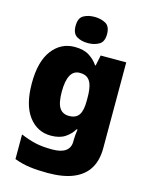

<svg xmlns="http://www.w3.org/2000/svg" viewBox="-145 -866 933 1197"><g transform="rotate(15 321.5 -268.0)"><path d="M243 -563Q301 -563 336.5 -540.5Q372 -518 394 -485H398L412 -553H577V1Q577 79 545 132Q513 185 447.5 212.5Q382 240 282 240Q215 240 164 233Q113 226 66 208V49Q116 70 161 80.5Q206 91 271 91Q329 91 357.5 70Q386 49 386 9V-1Q386 -14 387.5 -32Q389 -50 392 -70H386Q367 -37 332 -13.5Q297 10 240 10Q152 10 97 -63Q42 -136 42 -276Q42 -416 98 -489.5Q154 -563 243 -563ZM315 -415Q275 -415 255.5 -379Q236 -343 236 -273Q236 -201 256 -169.5Q276 -138 318 -138Q341 -138 357 -145.5Q373 -153 382.5 -167.5Q392 -182 396.5 -204Q401 -226 401 -256V-279Q401 -322 393.5 -352.5Q386 -383 367.5 -399Q349 -415 315 -415ZM314 -776Q355 -776 385.5 -759Q416 -742 416 -691Q416 -642 385.5 -624.5Q355 -607 314 -607Q272 -607 242.5 -624.5Q213 -642 213 -691Q213 -742 242.5 -759Q272 -776 314 -776Z"/></g></svg>

Font: Noto Sans Cham Black
Style: Regular
Weight: 900
Version: Version 2.002